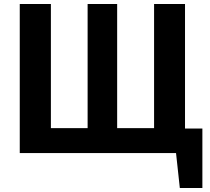

<svg xmlns="http://www.w3.org/2000/svg" viewBox="-20 -767 1050 962"><path d="M907 -123V-747H752V-125H567V-747H419V-125H235V-747H79V0H862L881 175H994V-123Z"/></svg>

Font: Glow Sans SC Normal
Style: Bold
Weight: 700
Designer: Ryoko NISHIZUKA (kana, bopomofo & ideographs); Paul D. Hunt (Latin, Greek & Cyrillic); Sandoll Communications, Soo-young
Version: Version 0.93